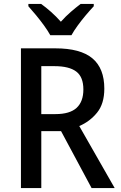

<svg xmlns="http://www.w3.org/2000/svg" viewBox="-20 -961 616 981"><path d="M263 -714Q391 -714 452 -663Q513 -612 513 -508Q513 -431 476 -385.5Q439 -340 385 -317L566 0H448L292 -291H191V0H87V-714ZM258 -623H191V-378H263Q337 -378 371.5 -410Q406 -442 406 -504Q406 -568 369.5 -595.5Q333 -623 258 -623ZM237 -781Q225 -803 205.5 -830Q186 -857 164.5 -883Q143 -909 125 -929V-941H190Q214 -924 240.5 -900.5Q267 -877 291 -850Q316 -878 341.5 -900Q367 -922 392 -941H459V-929Q441 -910 419 -884Q397 -858 377 -830.5Q357 -803 345 -781Z"/></svg>

Font: Noto Sans Gurmukhi UI SemiCondensed Medium
Style: Regular
Weight: 500
Width: 4
Designer: Jelle Bosma - Monotype Design Team
Foundry: Monotype Imaging Inc.
Version: Version 2.004; ttfautohint (v1.8.4.7-5d5b)